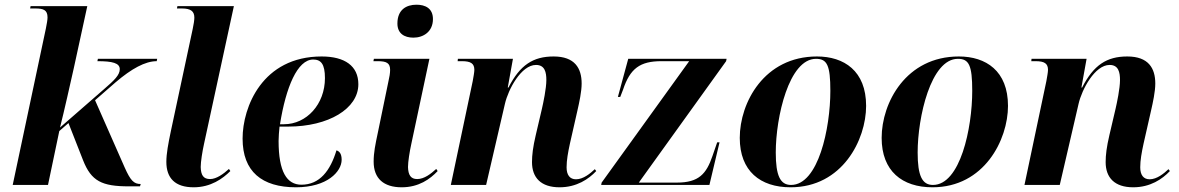

<svg xmlns="http://www.w3.org/2000/svg" viewBox="-20 -786 5011 816"><path d="M528 6H575L578 -4C549 -4 535 -18 510 -74L384 -360L471 -436C539 -494 597 -526 646 -526L648 -536H396L394 -526C458 -526 489 -518 489 -492C489 -467 466 -445 422 -407L235 -244C252 -310 280 -436 294 -498L351 -760H110L108 -750H130C164 -750 182 -744 182 -712C182 -702 179 -685 175 -665L34 0H184L232 -229L271 -263L333 -105C368 -16 413 6 528 6Z M803 10C876 10 927 -27 959 -59L953 -68C930 -47 900 -25 873 -25C844 -25 834 -42 833 -76C833 -99 840 -142 847 -174L974 -760H734L732 -750H753C791 -750 806 -738 806 -711C806 -701 803 -681 799 -663L706 -228C695 -175 687 -133 687 -98C687 -29 724 10 803 10Z M1238 10C1371 10 1432 -57 1432 -107C1432 -132 1423 -143 1410 -147C1384 -61 1339 -1 1261 -1C1199 -1 1164 -56 1164 -187C1164 -200 1166 -233 1168 -248H1205C1376 -248 1503 -324 1503 -428C1503 -506 1445 -546 1347 -546C1095 -546 1011 -331 1011 -197C1011 -57 1093 10 1238 10ZM1187 -258H1170C1195 -415 1244 -533 1311 -533C1344 -533 1361 -514 1361 -454C1361 -343 1283 -258 1187 -258Z M1737 -626C1779 -626 1820 -651 1820 -705C1820 -751 1787 -766 1750 -766C1707 -766 1669 -745 1669 -686C1669 -644 1698 -626 1737 -626ZM1687 10C1760 10 1808 -25 1840 -59L1834 -68C1811 -47 1783 -25 1753 -25C1726 -25 1715 -42 1714 -76C1714 -99 1721 -142 1728 -174L1805 -536H1569L1567 -526H1585C1623 -526 1638 -518 1638 -489C1638 -475 1635 -458 1631 -441L1586 -223C1575 -171 1568 -138 1568 -99C1568 -27 1611 10 1687 10Z M2358 10C2431 10 2482 -25 2514 -59L2508 -67C2489 -49 2459 -24 2428 -24C2402 -24 2388 -42 2388 -75C2388 -105 2394 -138 2402 -175L2434 -316C2442 -351 2452 -397 2452 -431C2452 -496 2423 -546 2333 -546C2246 -546 2190 -510 2141 -414H2138L2160 -536H1926L1925 -526H1943C1981 -526 1996 -516 1996 -489C1996 -479 1992 -458 1989 -441L1896 0H2046L2126 -345C2140 -406 2195 -510 2258 -510C2296 -510 2302 -478 2302 -446C2302 -410 2289 -349 2283 -323L2257 -212C2245 -161 2241 -127 2241 -97C2241 -31 2279 10 2358 10Z M2535 0H2995L3038 -181H3028L3008 -123C2982 -47 2950 -10 2857 -10H2695L3066 -526L3068 -536H2650L2606 -374H2616L2628 -405C2658 -495 2700 -526 2791 -526H2909L2537 -10Z M3340 10C3560 10 3661 -192 3661 -336C3661 -485 3567 -546 3452 -546C3228 -546 3124 -350 3124 -200C3124 -59 3211 10 3340 10ZM3342 0C3296 0 3277 -39 3277 -138C3277 -288 3333 -536 3448 -536C3495 -536 3509 -509 3509 -400C3509 -241 3458 0 3342 0Z M3943 10C4163 10 4264 -192 4264 -336C4264 -485 4170 -546 4055 -546C3831 -546 3727 -350 3727 -200C3727 -59 3814 10 3943 10ZM3945 0C3899 0 3880 -39 3880 -138C3880 -288 3936 -536 4051 -536C4098 -536 4112 -509 4112 -400C4112 -241 4061 0 3945 0Z M4796 10C4869 10 4920 -25 4952 -59L4946 -67C4927 -49 4897 -24 4866 -24C4840 -24 4826 -42 4826 -75C4826 -105 4832 -138 4840 -175L4872 -316C4880 -351 4890 -397 4890 -431C4890 -496 4861 -546 4771 -546C4684 -546 4628 -510 4579 -414H4576L4598 -536H4364L4363 -526H4381C4419 -526 4434 -516 4434 -489C4434 -479 4430 -458 4427 -441L4334 0H4484L4564 -345C4578 -406 4633 -510 4696 -510C4734 -510 4740 -478 4740 -446C4740 -410 4727 -349 4721 -323L4695 -212C4683 -161 4679 -127 4679 -97C4679 -31 4717 10 4796 10Z"/></svg>

Font: Noto Serif Display
Style: Bold Italic
Weight: 700
Italic angle: -12°
Designer: Monotype Design Team
Foundry: Monotype Imaging Inc.
Version: Version 2.009